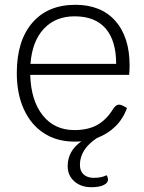

<svg xmlns="http://www.w3.org/2000/svg" viewBox="-20 -580 600 800"><path d="M518 -268H106Q109 -161 158 -99.5Q207 -38 290 -38Q346 -38 384.5 -59Q423 -80 452 -127Q463 -144 476 -144Q487 -144 509 -130Q493 -85 461 -53.5Q429 -22 384 -5Q313 42 313 107Q313 133 328.5 147Q344 161 371 161Q404 161 424 150Q430 159 430 169Q430 182 412 191Q394 200 361 200Q317 200 289.5 175.5Q262 151 262 112Q262 49 319 9Q310 10 290 10Q217 10 163 -25Q109 -60 79.5 -124.5Q50 -189 50 -276Q50 -410 114.5 -485Q179 -560 294 -560Q401 -560 460.5 -493Q520 -426 520 -307Q520 -286 518 -268ZM464 -314Q464 -411 420 -461.5Q376 -512 291 -512Q211 -512 162.5 -460Q114 -408 107 -314Z"/></svg>

Font: Krub Light
Style: Regular
Weight: 300
Designer: Ekaluck Peanpanawate
Foundry: Cadson Demak Co.,Ltd.
Version: Version 1.000; ttfautohint (v1.6)